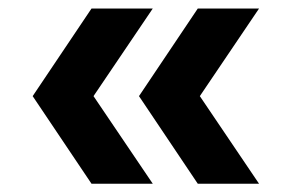

<svg xmlns="http://www.w3.org/2000/svg" viewBox="-20 -492 692 456"><path d="M57.6 -263.7 197.3 -471.7H342.8L202.1 -263.7L342.8 -55.7H197.3ZM310.1 -263.7 449.7 -471.7H595.2L454.6 -263.7L595.2 -55.7H449.7Z"/></svg>

Font: Wanted Sans
Style: Bold
Weight: 700
Designer: Original Design by Kil Hyung-jin and Kang Hanbin, Wanted Lab, Inc; Hangeul from Source Han Sans by Jang Soo-young and Ka
Foundry: Wanted Lab, Inc.
Version: Version 1.000